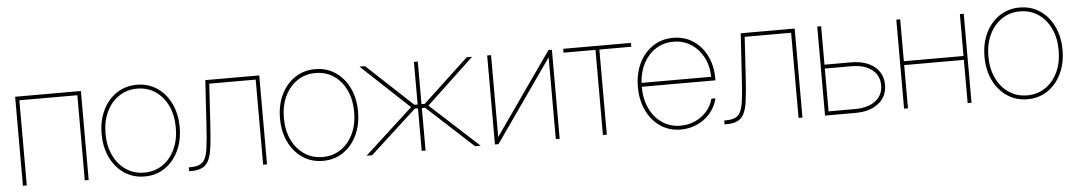

<svg xmlns="http://www.w3.org/2000/svg" viewBox="-33 -811 6209 1108"><g transform="rotate(-5 3071.5 -257.5)"><path d="M446.3 -515.6V0H423.8V-493.2H87.9V0H65.4V-515.6Z M770.5 7.8Q704.1 7.8 652.8 -26.6Q601.6 -61 572.8 -121.1Q543.9 -181.2 543.9 -257.8Q543.9 -335 572.8 -394.8Q601.6 -454.6 652.8 -489Q704.1 -523.4 770.5 -523.4Q836.9 -523.4 887.7 -489Q938.5 -454.6 967.3 -394.8Q996.1 -335 996.1 -257.8Q996.1 -181.2 967.3 -121.1Q938.5 -61 887.7 -26.6Q836.9 7.8 770.5 7.8ZM770.5 -14.6Q830.1 -14.6 876 -45.7Q921.9 -76.7 947.8 -131.6Q973.6 -186.5 973.6 -257.8Q973.6 -329.1 947.8 -384Q921.9 -439 876 -470Q830.1 -501 770.5 -501Q710.9 -501 664.8 -470Q618.7 -439 592.5 -384Q566.4 -329.1 566.4 -257.8Q566.4 -186.5 592.5 -131.6Q618.7 -76.7 664.8 -45.7Q710.9 -14.6 770.5 -14.6Z M1028.3 0V-22.5H1040Q1087.9 -22.5 1109.4 -43.9Q1130.9 -65.4 1138.4 -117.9Q1146 -170.4 1151.4 -262.7L1167 -515.6H1479.5V0H1457V-493.2H1188L1173.8 -261.7Q1168.5 -170.4 1159.9 -112.5Q1151.4 -54.7 1125.2 -27.3Q1099.1 0 1040 0Z M1803.7 7.8Q1737.3 7.8 1686 -26.6Q1634.8 -61 1606 -121.1Q1577.1 -181.2 1577.1 -257.8Q1577.1 -335 1606 -394.8Q1634.8 -454.6 1686 -489Q1737.3 -523.4 1803.7 -523.4Q1870.1 -523.4 1920.9 -489Q1971.7 -454.6 2000.5 -394.8Q2029.3 -335 2029.3 -257.8Q2029.3 -181.2 2000.5 -121.1Q1971.7 -61 1920.9 -26.6Q1870.1 7.8 1803.7 7.8ZM1803.7 -14.6Q1863.3 -14.6 1909.2 -45.7Q1955.1 -76.7 1981 -131.6Q2006.8 -186.5 2006.8 -257.8Q2006.8 -329.1 1981 -384Q1955.1 -439 1909.2 -470Q1863.3 -501 1803.7 -501Q1744.1 -501 1698 -470Q1651.9 -439 1625.7 -384Q1599.6 -329.1 1599.6 -257.8Q1599.6 -186.5 1625.7 -131.6Q1651.9 -76.7 1698 -45.7Q1744.1 -14.6 1803.7 -14.6Z M2056.2 0 2336.4 -256.8 2060.1 -515.6H2092.3L2356.9 -268.6H2375.5V-515.6H2397.9V-268.6H2416.5L2681.2 -515.6H2712.4L2437 -256.8L2717.3 0H2684.6L2417 -246.1H2397.9V0H2375.5V-246.1H2356.9L2088.4 0Z M3174.8 0H3152.3V-472.7H3151.4L2820.3 0H2799.8V-515.6H2822.3V-42.5H2823.2L3154.8 -515.6H3174.8Z M3425.3 0V-493.2H3240.2V-515.6H3632.8V-493.2H3447.8V0Z M3877 7.8Q3810.5 7.8 3759.3 -26.6Q3708 -61 3679.2 -121.1Q3650.4 -181.2 3650.4 -257.8Q3650.4 -335 3679.2 -394.8Q3708 -454.6 3759.3 -489Q3810.5 -523.4 3877 -523.4Q3943.4 -523.4 3993.4 -490Q4043.5 -456.5 4071.5 -399.2Q4099.6 -341.8 4099.6 -269.5V-257.8H3672.9Q3672.9 -186.5 3699 -131.6Q3725.1 -76.7 3771.2 -45.7Q3817.4 -14.6 3877 -14.6Q3920.9 -14.6 3960 -31.7Q3999 -48.8 4027.6 -80.3Q4056.2 -111.8 4067.4 -154.3H4090.8Q4079.1 -105.5 4047.4 -68.8Q4015.6 -32.2 3971.4 -12.2Q3927.2 7.8 3877 7.8ZM3673.3 -280.3H4076.7Q4075.7 -344.7 4049.3 -394.5Q4022.9 -444.3 3978 -472.7Q3933.1 -501 3877 -501Q3820.3 -501 3775.9 -472.9Q3731.4 -444.8 3704.6 -395.3Q3677.7 -345.7 3673.3 -280.3Z M4129.9 0V-22.5H4141.6Q4189.5 -22.5 4210.9 -43.9Q4232.4 -65.4 4240 -117.9Q4247.6 -170.4 4252.9 -262.7L4268.6 -515.6H4581.1V0H4558.6V-493.2H4289.6L4275.4 -261.7Q4270 -170.4 4261.5 -112.5Q4252.9 -54.7 4226.8 -27.3Q4200.7 0 4141.6 0Z M4734.4 -293H4886.7Q4972.2 -293 5022.2 -253.4Q5072.3 -213.9 5072.3 -146.5Q5072.3 -79.1 5022.2 -39.6Q4972.2 0 4886.7 0H4711.9V-515.6H4734.4ZM4734.4 -270.5V-22.5H4886.7Q4962.9 -22.5 5006.3 -55.9Q5049.8 -89.4 5049.8 -146.5Q5049.8 -203.6 5006.3 -237.1Q4962.9 -270.5 4886.7 -270.5Z M5192.4 -515.6V-272.9H5538.1V-515.6H5560.5V0H5538.1V-250.5H5192.4V0H5169.9V-515.6Z M5884.8 7.8Q5818.4 7.8 5767.1 -26.6Q5715.8 -61 5687 -121.1Q5658.2 -181.2 5658.2 -257.8Q5658.2 -335 5687 -394.8Q5715.8 -454.6 5767.1 -489Q5818.4 -523.4 5884.8 -523.4Q5951.2 -523.4 6002 -489Q6052.7 -454.6 6081.5 -394.8Q6110.4 -335 6110.4 -257.8Q6110.4 -181.2 6081.5 -121.1Q6052.7 -61 6002 -26.6Q5951.2 7.8 5884.8 7.8ZM5884.8 -14.6Q5944.3 -14.6 5990.2 -45.7Q6036.1 -76.7 6062 -131.6Q6087.9 -186.5 6087.9 -257.8Q6087.9 -329.1 6062 -384Q6036.1 -439 5990.2 -470Q5944.3 -501 5884.8 -501Q5825.2 -501 5779.1 -470Q5732.9 -439 5706.8 -384Q5680.7 -329.1 5680.7 -257.8Q5680.7 -186.5 5706.8 -131.6Q5732.9 -76.7 5779.1 -45.7Q5825.2 -14.6 5884.8 -14.6Z"/></g></svg>

Font: Inter Display Thin
Style: Regular
Weight: 100
Designer: Rasmus Andersson
Foundry: rsms
Version: Version 4.000;git-a52131595